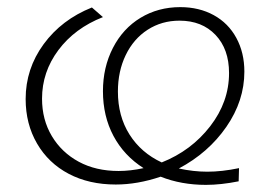

<svg xmlns="http://www.w3.org/2000/svg" viewBox="-20 -510 777 539"><path d="M562 -28Q603 -28 651 -38L650 -1Q600 9 558 9Q489 9 431 -14Q366 8 305 8Q230 8 173 -22Q116 -52 84 -107Q52 -162 52 -232Q52 -317 102.5 -386Q153 -455 238 -489L269 -462Q190 -431 144 -369.5Q98 -308 98 -233Q98 -174 125.5 -128Q153 -82 201 -56Q249 -30 313 -30Q346 -30 383 -38Q328 -73 298.5 -128.5Q269 -184 269 -254Q269 -321 297 -375.5Q325 -430 374.5 -460Q424 -490 486 -490Q539 -490 580 -467.5Q621 -445 643.5 -403.5Q666 -362 666 -309Q666 -227 615.5 -154Q565 -81 482 -37Q523 -28 562 -28ZM434 -54Q517 -87 570 -155.5Q623 -224 623 -305Q623 -372 585 -412Q547 -452 484 -452Q434 -452 394.5 -426.5Q355 -401 333 -355.5Q311 -310 311 -253Q311 -184 343.5 -132.5Q376 -81 434 -54Z"/></svg>

Font: Montserrat Ace
Style: Light Italic
Weight: 300
Italic angle: -11.3°
Designer: Julieta Ulanovsky
Foundry: Julieta Ulanovsky
Version: Version 1